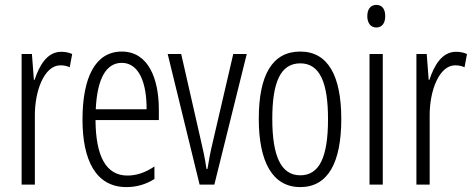

<svg xmlns="http://www.w3.org/2000/svg" viewBox="-20 -752 1931 782"><path d="M229 -541C172 -541 140 -485 121 -427H118L110 -532H68V0H122V-279C121 -383 161 -486 226 -486C240 -486 254 -483 264 -478L274 -532C259 -539 243 -541 229 -541Z M476 -542C369 -542 316 -438 316 -265C316 -102 369 10 495 10C538 10 576 -2 609 -23V-74C572 -49 536 -37 499 -37C412 -37 370 -115 369 -263H627V-305C627 -432 584 -542 476 -542ZM476 -496C548 -496 578 -410 577 -307H370C376 -435 414 -496 476 -496Z M793 0H853L985 -532H930L847 -175C837 -134 830 -96 825 -64H821C815 -107 806 -147 797 -185L718 -532H663Z M1370 -267C1370 -443 1316 -542 1203 -542C1088 -542 1034 -445 1034 -268C1034 -91 1091 10 1203 10C1316 10 1370 -90 1370 -267ZM1089 -268C1089 -416 1122 -494 1203 -494C1284 -494 1316 -413 1316 -267C1316 -112 1281 -38 1203 -38C1124 -38 1089 -117 1089 -268Z M1513 -732C1488 -732 1476 -713 1476 -686C1476 -659 1489 -640 1513 -640C1536 -640 1549 -658 1549 -686C1549 -713 1538 -732 1513 -732ZM1539 -532H1485V0H1539Z M1837 -541C1780 -541 1748 -485 1729 -427H1726L1718 -532H1676V0H1730V-279C1729 -383 1769 -486 1834 -486C1848 -486 1862 -483 1872 -478L1882 -532C1867 -539 1851 -541 1837 -541Z"/></svg>

Font: Noto Sans Kannada ExtraCondensed Light
Style: Regular
Weight: 300
Width: 2
Designer: Jelle Bosma - Monotype Design Team
Foundry: Monotype Imaging Inc.
Version: Version 2.005